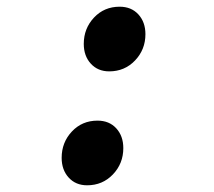

<svg xmlns="http://www.w3.org/2000/svg" viewBox="-20 -541 640 573"><path d="M306 -328Q272 -328 251 -351Q230 -374 230 -410Q230 -456 260.5 -488.5Q291 -521 337 -521Q372 -521 393 -498Q414 -475 414 -439Q414 -393 383 -360.5Q352 -328 306 -328ZM240 12Q206 12 185 -11Q164 -34 164 -70Q164 -116 194.5 -148.5Q225 -181 271 -181Q306 -181 327 -158Q348 -135 348 -99Q348 -53 317 -20.5Q286 12 240 12Z"/></svg>

Font: TypoPRO Source Code Pro
Style: Italic
Weight: 600
Italic angle: -11°
Monospace: yes
Designer: Paul D. Hunt, Teo Tuominen
Foundry: Adobe Systems Incorporated
Version: Version 1.030;PS 1.0;hotconv 1.0.84;makeotf.lib2.5.63406